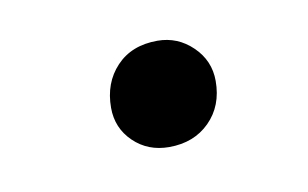

<svg xmlns="http://www.w3.org/2000/svg" viewBox="-31 -462 329 205"><g transform="rotate(-10 133.5 -360.0)"><path d="M86 -355Q86 -382 102.5 -399.5Q119 -417 147 -417Q169 -417 185 -401.5Q201 -386 201 -364Q201 -337 184 -320Q167 -303 140 -303Q117 -303 101.5 -318Q86 -333 86 -355Z"/></g></svg>

Font: Asap-MediumItalic
Style: Italic
Weight: 500
Italic angle: -6°
Designer: Pablo Cosgaya
Foundry: Omnibus-Type
Version: Version 2.000; ttfautohint (v1.8)